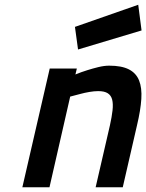

<svg xmlns="http://www.w3.org/2000/svg" viewBox="-20 -787 615 807"><path d="M74 0 189 -499H303L297 -474Q321 -484 347 -492Q369 -499 393.5 -505Q418 -511 439 -511Q491 -511 521.5 -495.5Q552 -480 564.5 -449Q577 -418 574 -371Q571 -324 556 -261L496 0H382L442 -260Q450 -296 453 -323Q456 -350 451.5 -368Q447 -386 433 -395Q419 -404 393 -404Q376 -404 355.5 -400.5Q335 -397 317 -392Q296 -387 275 -381L188 0ZM561 -767 575 -659 308 -579 295 -674Z"/></svg>

Font: Panefresco 800wt
Style: Italic
Weight: 800
Foundry: Campivisivi & Chank Co
Version: Version 1.001